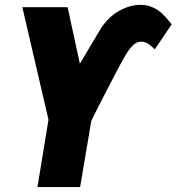

<svg xmlns="http://www.w3.org/2000/svg" viewBox="-20 -754 712 774"><path d="M175.5 -271.5 70 -725H252.5L302 -497L381 -630Q412.5 -683 457.8 -708.8Q503 -734.5 545.5 -734.5Q574 -734.5 596.8 -723.8Q619.5 -713 633.8 -699.2Q648 -685.5 663.5 -666.5L672 -656L604 -555Q591.5 -567.5 578.8 -576.8Q566 -586 548.5 -586Q531.5 -586 516.8 -572.2Q502 -558.5 485.2 -530.2Q468.5 -502 438 -443L418 -404.5Q360.5 -293.5 348 -266.5L303 0H131Z"/></svg>

Font: JuliaMono Black
Style: Italic
Weight: 900
Italic angle: -9°
Monospace: yes
Designer: cormullion
Foundry: corm
Version: Version 0.057; ttfautohint (v1.8.4)